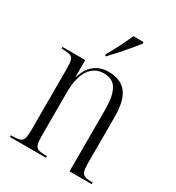

<svg xmlns="http://www.w3.org/2000/svg" viewBox="-183 -876 903 987"><g transform="rotate(30 268.5 -383.0)"><path d="M27 0V-10H36Q66 -10 81 -15.5Q96 -21 100.5 -37.5Q105 -54 105 -87V-451Q105 -484 100.5 -500Q96 -516 81.5 -521Q67 -526 38 -526H30V-536H165V-436H167Q182 -489 216.5 -516.5Q251 -544 300 -544Q373 -544 407.5 -499.5Q442 -455 442 -359V-87Q442 -54 446.5 -37.5Q451 -21 465 -15.5Q479 -10 507 -10H513V0H381V-371Q381 -445 359 -485Q337 -525 284 -525Q228 -525 197 -478.5Q166 -432 166 -342V-86Q166 -53 171 -36.5Q176 -20 190 -15Q204 -10 234 -10H241V0ZM242 -616Q264 -654 283.5 -693Q303 -732 318 -766H378V-756Q365 -739 342.5 -712Q320 -685 294.5 -656.5Q269 -628 248 -606H242Z"/></g></svg>

Font: Noto Serif Display Condensed Light
Style: Regular
Weight: 300
Width: 3
Designer: Monotype Design Team
Foundry: Monotype Imaging Inc.
Version: Version 2.009